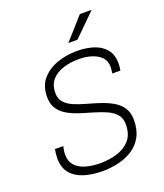

<svg xmlns="http://www.w3.org/2000/svg" viewBox="-161 -997 950 1113"><g transform="rotate(-20 314.5 -440.5)"><path d="M279 10Q217 10 166.5 -5.5Q116 -21 86 -56Q56 -91 56 -151Q56 -163 58 -180.5Q60 -198 62 -205H113Q111 -199 108.5 -182.5Q106 -166 106 -155Q106 -112 129.5 -86.5Q153 -61 193 -49.5Q233 -38 282 -38Q336 -38 385 -52.5Q434 -67 465.5 -102.5Q497 -138 497 -200Q497 -238 476.5 -261.5Q456 -285 422.5 -300Q389 -315 349.5 -326.5Q310 -338 270 -350.5Q230 -363 196.5 -381.5Q163 -400 142.5 -429.5Q122 -459 122 -504Q122 -571 158 -613Q194 -655 251.5 -675.5Q309 -696 374 -696Q432 -696 478 -681Q524 -666 551 -633Q578 -600 578 -546Q578 -539 577.5 -530Q577 -521 574 -503H524Q527 -524 527.5 -531Q528 -538 528 -542Q528 -595 482 -621.5Q436 -648 368 -648Q319 -648 274.5 -634.5Q230 -621 202.5 -590.5Q175 -560 175 -508Q175 -473 195.5 -450.5Q216 -428 249.5 -414Q283 -400 323 -389Q363 -378 402.5 -365Q442 -352 475.5 -333Q509 -314 529.5 -284Q550 -254 550 -208Q550 -147 527 -105Q504 -63 465 -38Q426 -13 377.5 -1.5Q329 10 279 10ZM345 -756 465 -891H535V-888L401 -756Z"/></g></svg>

Font: Chivo Medium Thin
Style: Italic
Weight: 250
Italic angle: -8.05°
Version: Version 2.002